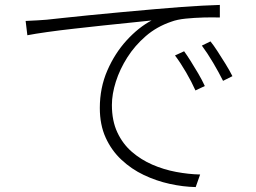

<svg xmlns="http://www.w3.org/2000/svg" viewBox="-20 -727 1040 779"><path d="M84 -642Q112 -643 133 -644.5Q154 -646 169 -647Q189 -649 234 -654Q279 -659 340 -665Q401 -671 471 -677.5Q541 -684 610 -690Q667 -695 714 -698.5Q761 -702 800.5 -704Q840 -706 872 -707V-656Q843 -657 806 -656Q769 -655 734 -651.5Q699 -648 675 -639Q616 -619 571.5 -580.5Q527 -542 496.5 -494Q466 -446 450 -395.5Q434 -345 434 -301Q434 -237 456 -190Q478 -143 515 -111Q552 -79 598 -59Q644 -39 694.5 -29.5Q745 -20 792 -19L774 32Q723 31 668.5 19Q614 7 563.5 -17Q513 -41 472.5 -79Q432 -117 408.5 -169Q385 -221 385 -289Q385 -371 415.5 -441Q446 -511 494 -563.5Q542 -616 595 -644Q560 -640 508.5 -635Q457 -630 397.5 -623.5Q338 -617 279.5 -610.5Q221 -604 171.5 -597Q122 -590 91 -584ZM727 -519Q738 -504 753.5 -479.5Q769 -455 784.5 -428.5Q800 -402 811 -378L773 -360Q758 -394 735 -433.5Q712 -473 690 -502ZM834 -559Q847 -543 862.5 -519Q878 -495 894.5 -468.5Q911 -442 923 -418L885 -399Q868 -433 845 -472Q822 -511 799 -542Z"/></svg>

Font: Noto Sans SC Thin Light
Style: Regular
Weight: 300
Version: Version 2.004-H2;hotconv 1.0.118;makeotfexe 2.5.65603